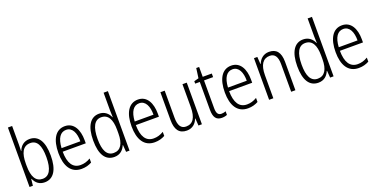

<svg xmlns="http://www.w3.org/2000/svg" viewBox="-22 -1528 4523 2306"><g transform="rotate(-20 2239.0 -375.0)"><path d="M128 -523V-760H74V0H117L126 -84H130C155 -26 199 10 267 10C381 10 443 -90 443 -268C443 -448 382 -542 270 -542C200 -542 151 -502 129 -440H126C127 -465 128 -497 128 -523ZM262 -493C348 -493 387 -417 387 -269C387 -114 342 -38 258 -38C172 -38 128 -107 128 -252V-280C128 -410 165 -493 262 -493Z M720 -542C601 -542 539 -434 539 -264C539 -99 602 10 738 10C789 10 830 -2 869 -23V-75C825 -49 787 -38 742 -38C644 -38 594 -115 593 -262H888V-303C888 -434 836 -542 720 -542ZM720 -495C800 -495 836 -412 835 -307H595C602 -432 647 -495 720 -495Z M1157 10C1232 10 1275 -35 1297 -89H1301L1308 0H1352V-760H1297V-527C1297 -503 1299 -475 1300 -446H1297C1275 -499 1229 -542 1158 -542C1047 -542 983 -444 983 -262C983 -84 1043 10 1157 10ZM1166 -38C1078 -38 1039 -117 1039 -261C1039 -412 1082 -493 1167 -493C1256 -493 1297 -419 1297 -286V-240C1297 -111 1255 -38 1166 -38Z M1655 -542C1536 -542 1474 -434 1474 -264C1474 -99 1537 10 1673 10C1724 10 1765 -2 1804 -23V-75C1760 -49 1722 -38 1677 -38C1579 -38 1529 -115 1528 -262H1823V-303C1823 -434 1771 -542 1655 -542ZM1655 -495C1735 -495 1771 -412 1770 -307H1530C1537 -432 1582 -495 1655 -495Z M2277 -532H2222V-240C2222 -104 2178 -39 2091 -39C2028 -39 1995 -84 1995 -186V-532H1940V-176C1940 -55 1984 10 2083 10C2157 10 2202 -35 2223 -92H2227L2233 0H2277Z M2543 -38C2497 -38 2481 -70 2481 -133V-486H2597V-532H2481V-658H2444L2427 -533L2368 -517V-486H2427V-130C2427 -35 2458 10 2531 10C2558 10 2580 5 2598 -3V-49C2584 -43 2563 -38 2543 -38Z M2847 -542C2728 -542 2666 -434 2666 -264C2666 -99 2729 10 2865 10C2916 10 2957 -2 2996 -23V-75C2952 -49 2914 -38 2869 -38C2771 -38 2721 -115 2720 -262H3015V-303C3015 -434 2963 -542 2847 -542ZM2847 -495C2927 -495 2963 -412 2962 -307H2722C2729 -432 2774 -495 2847 -495Z M3330 -542C3257 -542 3211 -496 3189 -440H3185L3179 -532H3136V0H3190V-294C3190 -429 3238 -494 3322 -494C3385 -494 3418 -450 3418 -353V0H3472V-363C3472 -486 3422 -542 3330 -542Z M3765 10C3840 10 3883 -35 3905 -89H3909L3916 0H3960V-760H3905V-527C3905 -503 3907 -475 3908 -446H3905C3883 -499 3837 -542 3766 -542C3655 -542 3591 -444 3591 -262C3591 -84 3651 10 3765 10ZM3774 -38C3686 -38 3647 -117 3647 -261C3647 -412 3690 -493 3775 -493C3864 -493 3905 -419 3905 -286V-240C3905 -111 3863 -38 3774 -38Z M4263 -542C4144 -542 4082 -434 4082 -264C4082 -99 4145 10 4281 10C4332 10 4373 -2 4412 -23V-75C4368 -49 4330 -38 4285 -38C4187 -38 4137 -115 4136 -262H4431V-303C4431 -434 4379 -542 4263 -542ZM4263 -495C4343 -495 4379 -412 4378 -307H4138C4145 -432 4190 -495 4263 -495Z"/></g></svg>

Font: Noto Sans Thai Looped Condensed Light
Style: Regular
Weight: 300
Width: 3
Designer: Sasikarn Vongin, Ben Mitchell
Foundry: The Fontpad Ltd
Version: Version 1.001